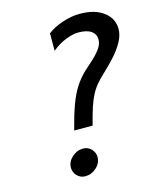

<svg xmlns="http://www.w3.org/2000/svg" viewBox="-113 -816 748 908"><g transform="rotate(-15 261.5 -362.5)"><path d="M204.6 -598.6V-684.1Q234.4 -707 278.3 -721.9Q322.3 -736.8 364.3 -736.8Q438 -736.8 480.7 -704.1Q523.4 -671.4 523.4 -621.1Q523.4 -590.3 506.1 -558.6Q488.8 -526.9 461.7 -496.8Q434.6 -466.8 405.8 -439.9Q381.3 -417.5 364.3 -397.5Q347.2 -377.4 334.5 -353.3Q321.8 -329.1 310.5 -295.2Q299.3 -261.2 286.6 -210.4H196.3Q213.9 -279.8 231.2 -327.4Q248.5 -375 269.8 -408.4Q291 -441.9 319.3 -468.8Q334 -482.9 357.7 -503.4Q381.3 -523.9 400.1 -548.1Q418.9 -572.3 418.9 -596.7Q418.9 -623 397.7 -638.2Q376.5 -653.3 334.5 -653.3Q309.1 -653.3 274.2 -640.1Q239.3 -627 204.6 -598.6ZM135.7 -43.9Q135.7 -73.2 159.7 -95.2Q183.6 -117.2 214.4 -117.2Q238.3 -117.2 254.4 -100.3Q270.5 -83.5 270.5 -61Q270.5 -31.7 246.6 -9.8Q222.7 12.2 191.9 12.2Q168 12.2 151.9 -4.6Q135.7 -21.5 135.7 -43.9Z"/></g></svg>

Font: Andika
Style: Italic
Weight: 400
Italic angle: -14°
Designer: Victor Gaultney, Annie Olsen, Julie Remington, Don Collingsworth, Eric Hays, Becca Hirsbrunner
Foundry: SIL International
Version: Version 6.101